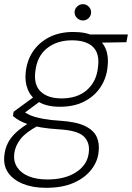

<svg xmlns="http://www.w3.org/2000/svg" viewBox="-49 -667 632 919"><path d="M171 232Q108 232 61 213Q14 194 -10 159.5Q-34 125 -28 76Q-25 45 -11.5 18Q2 -9 28.5 -33.5Q55 -58 97 -83L133 -65Q76 -35 50 -2.5Q24 30 19 69Q15 106 33.5 134Q52 162 89 177Q126 192 178 192Q263 192 316.5 156.5Q370 121 376 63Q382 15 352 -14Q322 -43 233 -48Q184 -51 148.5 -57Q113 -63 87.5 -71.5Q62 -80 44 -90Q26 -100 13 -112L16 -132L117 -206L155 -191L51 -114L54 -138Q68 -131 81 -123Q94 -115 113 -109Q132 -103 162 -97.5Q192 -92 240 -89Q316 -84 357.5 -64Q399 -44 413.5 -12.5Q428 19 423 59Q419 105 388.5 144.5Q358 184 304 208Q250 232 171 232ZM238 -156Q177 -156 138.5 -178Q100 -200 84.5 -237.5Q69 -275 74 -321Q80 -378 109 -421Q138 -464 187 -489Q236 -514 302 -514Q365 -514 403 -492.5Q441 -471 456.5 -434Q472 -397 466 -348Q461 -294 432.5 -250.5Q404 -207 355 -181.5Q306 -156 238 -156ZM246 -196Q322 -196 367.5 -236.5Q413 -277 420 -345Q429 -410 396.5 -442Q364 -474 295 -474Q224 -474 176 -436Q128 -398 120 -324Q112 -261 146 -228.5Q180 -196 246 -196ZM381 -462 371 -502H563L556 -465ZM348 -569Q332 -569 320 -580.5Q308 -592 308 -608Q308 -624 320 -635.5Q332 -647 348 -647Q364 -647 375.5 -635.5Q387 -624 387 -608Q387 -592 375.5 -580.5Q364 -569 348 -569Z"/></svg>

Font: DM Sans 16pt ExtraLight
Style: Italic
Weight: 250
Italic angle: -10°
Version: Version 4.004;gftools[0.9.30]